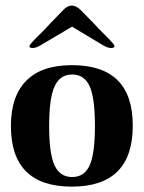

<svg xmlns="http://www.w3.org/2000/svg" viewBox="-20 -674 527 704"><path d="M180.2 -357.4Q160.2 -314 160.2 -211.9Q160.2 -109.9 180.2 -67.4Q200.2 -24.9 244.6 -24.9Q289.1 -24.9 308.6 -67.4Q328.1 -109.9 328.1 -212.4Q328.1 -314.9 308.6 -357.9Q289.1 -400.9 244.6 -400.9Q200.2 -400.9 180.2 -357.4ZM20 -212.9Q20 -320.8 76.2 -377.9Q132.3 -435.1 244.1 -435.1Q467.3 -435.1 466.8 -212.9Q466.8 10.3 243.2 10.3Q19.5 10.3 20 -212.9ZM355 -509.8 244.1 -576.2 131.8 -509.8Q113.3 -498 100.6 -498Q87.9 -498 87.9 -504.4Q87.9 -510.7 118.2 -540.5Q148.4 -569.8 164.1 -587.9L210.9 -636.2Q242.2 -670.9 276.9 -636.2L324.2 -587.9Q340.3 -569.8 370.1 -540.5Q399.9 -511.2 399.9 -504.4Q399.4 -498 386.7 -498Q374 -498 355 -509.8Z"/></svg>

Font: Unna-Bold
Style: Bold
Weight: 700
Designer: Jorge de Buen U.
Foundry: Omnibus-Type
Version: Version 2.006;PS 002.006;hotconv 1.0.70;makeotf.lib2.5.58329